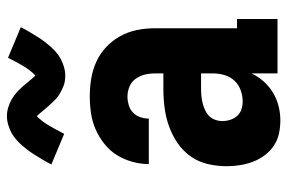

<svg xmlns="http://www.w3.org/2000/svg" viewBox="-154 -646 809 540"><g transform="rotate(-90 250.0 -376.5)"><path d="M181 8Q162 8 143.5 4Q125 0 109.5 -10.5Q94 -21 82.5 -36.5Q71 -52 64.5 -69.5Q58 -87 55 -105.5Q52 -124 52 -143Q52 -169 58 -195.5Q64 -222 79.5 -244Q95 -266 117 -281Q139 -296 164 -305Q189 -314 215.5 -317.5Q242 -321 269 -321H313V-345Q313 -360 309.5 -374Q306 -388 297.5 -399.5Q289 -411 275.5 -416.5Q262 -422 248 -422Q236 -422 224 -418.5Q212 -415 203 -406.5Q194 -398 190 -386Q186 -374 186 -362H58Q58 -385 64.5 -408.5Q71 -432 83.5 -452Q96 -472 115 -487Q134 -502 155.5 -511.5Q177 -521 201 -524.5Q225 -528 248 -528Q273 -528 298 -524Q323 -520 346 -509.5Q369 -499 387.5 -481.5Q406 -464 418 -442Q430 -420 435 -395.5Q440 -371 440 -345V-114H466V0H313V-73Q304 -54 290 -38.5Q276 -23 258.5 -12.5Q241 -2 221 3Q201 8 181 8ZM234 -98Q250 -98 265.5 -103.5Q281 -109 292 -120.5Q303 -132 308 -148Q313 -164 313 -180V-215H269Q259 -215 249 -214Q239 -213 229 -210.5Q219 -208 209.5 -203.5Q200 -199 193 -192Q186 -185 182.5 -175Q179 -165 179 -155Q179 -144 182.5 -133Q186 -122 193.5 -113.5Q201 -105 212 -101.5Q223 -98 234 -98ZM307 -597Q300 -597 292.5 -598Q285 -599 278.5 -601.5Q272 -604 265 -607.5Q258 -611 252.5 -614.5Q247 -618 241 -623.5Q235 -629 230 -634.5Q225 -640 221 -644.5Q217 -649 211.5 -655.5Q206 -662 201 -668Q196 -674 193 -677Q180 -665 169 -647Q158 -629 143 -600L57 -636Q64 -650 71 -661.5Q78 -673 84.5 -683.5Q91 -694 97.5 -702.5Q104 -711 110.5 -718.5Q117 -726 126.5 -734.5Q136 -743 146.5 -748.5Q157 -754 169 -757.5Q181 -761 193 -761Q205 -761 217 -757.5Q229 -754 239.5 -748Q250 -742 259.5 -733.5Q269 -725 276.5 -716.5Q284 -708 292 -698Q300 -688 307 -681Q320 -693 331 -710.5Q342 -728 357 -758L443 -722Q436 -708 429 -696.5Q422 -685 415.5 -674.5Q409 -664 402.5 -655.5Q396 -647 389.5 -639.5Q383 -632 373.5 -623.5Q364 -615 353.5 -609.5Q343 -604 331 -600.5Q319 -597 307 -597Z"/></g></svg>

Font: Iosevka Curly Slab Heavy
Style: Regular
Weight: 900
Monospace: yes
Designer: Belleve Invis
Foundry: Belleve Invis
Version: Version 22.1.2; ttfautohint (v1.8.4)